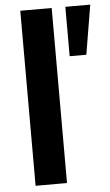

<svg xmlns="http://www.w3.org/2000/svg" viewBox="-56 -845 507 883"><g transform="rotate(-5 197.5 -404.0)"><path d="M280 -808H395L357 -580H280ZM72 -808H217V0H72Z"/></g></svg>

Font: Encode Sans Wide
Style: SemiBold
Weight: 600
Designer: Pablo Impallari, Andres Torresi
Foundry: Pablo Impallari, Andres Torresi
Version: Version 1.000; ttfautohint (v1.00) -l 8 -r 50 -G 200 -x 14 -